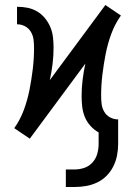

<svg xmlns="http://www.w3.org/2000/svg" viewBox="-20 -547 540 767"><path d="M243 200V130H278Q298 130 317 123.5Q336 117 349.5 102Q363 87 368.5 67.5Q374 48 374 28V-18Q356 -28 341.5 -44Q327 -60 319 -79.5Q311 -99 308.5 -120.5Q306 -142 306 -163Q306 -196 310 -228.5Q314 -261 321 -293L99 7L68 -14L37 -35Q61 -69 75.5 -108.5Q90 -148 98 -189Q106 -230 111 -271.5Q116 -313 116 -355Q116 -372 114 -388.5Q112 -405 103.5 -419.5Q95 -434 80 -442Q65 -450 48 -450V-520Q69 -520 89.5 -516Q110 -512 128 -501.5Q146 -491 159.5 -474.5Q173 -458 181 -439Q189 -420 191.5 -399Q194 -378 194 -357Q194 -324 190 -291.5Q186 -259 179 -227L401 -527L432 -506L463 -485Q439 -451 424.5 -411.5Q410 -372 402 -331Q394 -290 389 -248.5Q384 -207 384 -165Q384 -148 386 -131.5Q388 -115 396.5 -100.5Q405 -86 420 -78Q435 -70 452 -70V28Q452 51 447.5 74Q443 97 432.5 118Q422 139 405.5 155.5Q389 172 368 182Q347 192 324 196Q301 200 278 200Z"/></svg>

Font: Iosevka SS04
Style: Regular
Weight: 400
Monospace: yes
Designer: Belleve Invis
Foundry: Belleve Invis
Version: Version 19.0.0; ttfautohint (v1.8.4)